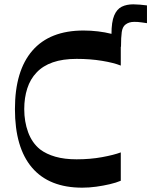

<svg xmlns="http://www.w3.org/2000/svg" viewBox="-20 -854 699 887"><path d="M538 -19Q517 -10 487 -3Q457 4 424.5 8.5Q392 13 360 13Q207 13 128 -79.5Q49 -172 49 -350Q49 -527 129.5 -620Q210 -713 366 -713Q400 -713 433 -709Q466 -705 493.5 -698Q521 -691 538 -684V-551Q506 -564 451.5 -573Q397 -582 334 -582Q270 -582 224 -566Q178 -550 149 -519Q120 -489 106 -445.5Q92 -402 92 -350Q92 -292 110 -243Q128 -194 165 -164Q194 -142 236 -130Q278 -118 334 -118Q397 -118 451.5 -128Q506 -138 538 -150ZM539 -638 495 -648Q495 -659 495 -670.5Q495 -682 495 -696Q495 -753 507.5 -782.5Q520 -812 542.5 -823Q565 -834 596 -834Q610 -834 626.5 -832.5Q643 -831 659 -829V-747Q645 -749 634.5 -750.5Q624 -752 616.5 -752.5Q609 -753 600 -753Q575 -753 559 -740Q546 -730 542.5 -706Q539 -682 539 -638Z"/></svg>

Font: Ojuju SemiBold
Style: Regular
Weight: 600
Designer: Chisaokwu Joboson, Mirko Velimirovic
Foundry: Udi Foundry
Version: Version 1.000